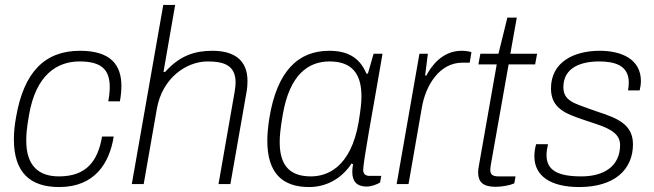

<svg xmlns="http://www.w3.org/2000/svg" viewBox="-20 -743 2640 775"><path d="M219 12C362 12 422 -84 439 -192H392C375 -93 329 -31 218 -31C137 -31 86 -73 86 -175C86 -197 87 -221 97 -278C125 -443 212 -495 301 -495C387 -495 423 -464 423 -392C423 -375 421 -355 417 -334H464C468 -356 470 -377 470 -396C470 -481 427 -538 303 -538C159 -538 76 -450 45 -271C39 -238 36 -208 36 -181C36 -46 102 12 219 12Z M512 0H560L613 -303C635 -430 734 -495 818 -495C883 -495 931 -480 931 -410C931 -399 929 -385 927 -372L862 0H910L975 -371C978 -387 979 -402 979 -416C979 -504 921 -538 837 -538C767 -538 706 -519 647 -453H640L687 -723H639Z M1228 12C1291 12 1356 -17 1399 -83L1405 -80C1403 -69 1402 -58 1402 -49C1402 -11 1420 10 1460 10C1481 10 1501 1 1514 -6L1519 -33H1472C1454 -33 1446 -42 1446 -58C1446 -89 1489 -323 1504 -410L1524 -526H1488L1465 -446H1459C1432 -510 1384 -538 1309 -538C1184 -538 1098 -457 1067 -265C1062 -232 1059 -201 1059 -175C1059 -44 1120 12 1228 12ZM1235 -31C1153 -31 1109 -72 1109 -169C1109 -192 1111 -219 1121 -278C1149 -445 1227 -495 1310 -495C1400 -495 1439 -446 1439 -354C1439 -330 1436 -302 1428 -252C1396 -64 1298 -31 1235 -31Z M1581 0H1629L1683 -310C1699 -402 1756 -490 1846 -490H1876L1883 -532C1877 -535 1861 -538 1843 -538C1766 -538 1721 -477 1701 -438H1696L1707 -526H1673Z M1980 11C2002 11 2033 7 2056 -3L2061 -31H1994C1967 -31 1959 -39 1959 -58C1959 -66 1961 -76 1963 -88L2033 -483H2140L2148 -526H2040L2066 -672H2028L1992 -526H1919L1911 -483H1985L1913 -74C1911 -64 1910 -55 1910 -47C1910 -10 1928 11 1980 11Z M2318 12C2461 12 2535 -59 2535 -161C2535 -259 2438 -274 2358 -304C2302 -325 2254 -335 2254 -391C2254 -472 2328 -495 2398 -495C2460 -495 2518 -480 2518 -410C2518 -400 2517 -390 2515 -378H2562C2565 -391 2567 -404 2567 -416C2567 -504 2489 -538 2401 -538C2297 -538 2204 -493 2204 -386C2204 -304 2266 -284 2331 -261C2405 -235 2483 -220 2483 -158C2483 -73 2419 -31 2327 -31C2234 -31 2186 -54 2186 -117C2186 -130 2188 -144 2192 -161H2144C2139 -143 2137 -127 2137 -112C2137 -31 2205 12 2318 12Z"/></svg>

Font: Archivo Thin
Style: Italic
Weight: 100
Italic angle: -10°
Designer: Hector Gatti
Foundry: Omnibus-Type
Version: Version 2.001